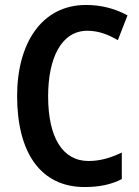

<svg xmlns="http://www.w3.org/2000/svg" viewBox="-20 -744 560 774"><path d="M332 -620C378 -620 418 -604 455 -582L494 -682C443 -710 386 -724 327 -724C147 -724 49 -568 49 -357C49 -127 145 10 321 10C380 10 428 0 471 -22V-129C429 -109 386 -95 337 -95C232 -95 174 -190 174 -356C174 -509 227 -620 332 -620Z"/></svg>

Font: Noto Sans Khmer Condensed SemiBold
Style: Regular
Weight: 600
Width: 3
Designer: Danh Hong and the Monotype Design Team
Foundry: Monotype Imaging Inc.
Version: Version 2.004